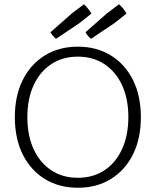

<svg xmlns="http://www.w3.org/2000/svg" viewBox="-20 -875 734 905"><path d="M347 -37Q419 -37 472.5 -72.5Q526 -108 555.5 -172.5Q585 -237 585 -323Q585 -409 555.5 -473Q526 -537 472.5 -572.5Q419 -608 347 -608Q275 -608 221.5 -572.5Q168 -537 138.5 -473Q109 -409 109 -323Q109 -236 138.5 -172Q168 -108 221.5 -72.5Q275 -37 347 -37ZM347 10Q258 10 191 -31.5Q124 -73 87 -147.5Q50 -222 50 -323Q50 -423 87 -497.5Q124 -572 191 -613.5Q258 -655 347 -655Q436 -655 503 -613.5Q570 -572 607 -497.5Q644 -423 644 -323Q644 -222 607 -147.5Q570 -73 503 -31.5Q436 10 347 10ZM411 -811 353 -765 244 -692Q225 -708 218 -723L319 -812L376 -855Q389 -842 396 -833Q403 -824 411 -811ZM576 -811 518 -765 409 -692Q390 -708 383 -723L484 -812L541 -855Q555 -842 562 -833Q569 -824 576 -811Z"/></svg>

Font: Scope One
Style: Regular
Weight: 400
Designer: Dalton Maag Ltd
Foundry: Dalton Maag Ltd
Version: Version 1.001; ttfautohint (v1.4.1) -l 11 -r 50 -G 50 -x 14 